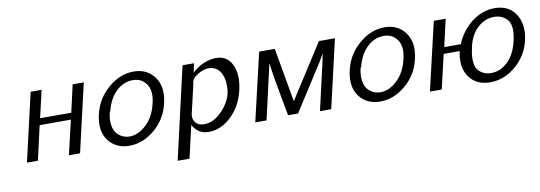

<svg xmlns="http://www.w3.org/2000/svg" viewBox="-53 -815 3682 1310"><g transform="rotate(-10 1788.5 -160.0)"><path d="M77 0 186 -472H262L218 -283H434L477 -472H554L445 0H368L423 -237H207L153 0Z M617 -237Q618 -240 619 -245Q620 -250 621 -252Q647 -351 728 -418.5Q809 -486 901 -486Q994 -486 1044.5 -416.5Q1095 -347 1069 -237Q1045 -130 963 -61Q881 8 787 8Q694 8 643 -59Q592 -126 617 -237ZM698 -246 694 -244Q682 -196 687 -156Q693 -107 725 -80.5Q757 -54 799 -54Q859 -54 915 -106.5Q971 -159 992 -251Q1012 -334 979 -381.5Q946 -429 886 -429Q820 -429 769 -379.5Q718 -330 698 -246Z M1092 166 1238 -470H1318L1304 -408Q1384 -479 1473 -479Q1547 -479 1580.5 -410.5Q1614 -342 1590 -237Q1566 -129 1493.5 -60Q1421 9 1338 9Q1293 9 1265.5 -12Q1238 -33 1226 -59L1174 166ZM1292 -351Q1292 -350 1290.5 -346Q1289 -342 1289 -340V-337V-334L1242 -132Q1235 -103 1252 -76Q1273 -48 1314 -48Q1387 -48 1451.5 -123Q1516 -198 1512 -282Q1513 -340 1486 -379.5Q1459 -419 1409 -419Q1374 -419 1336.5 -396.5Q1299 -374 1292 -351Z M1659 0 1769 -471H1877L1943 -98H1944L2183 -471H2294L2185 1H2107L2182 -326Q2186 -345 2186 -347L2194 -383Q2188 -374 2177 -355Q2166 -336 2160 -326L1957 -9H1888Q1833 -298 1824 -381L1737 0Z M2355 -237Q2356 -240 2357 -245Q2358 -250 2359 -252Q2385 -351 2466 -418.5Q2547 -486 2639 -486Q2732 -486 2782.5 -416.5Q2833 -347 2807 -237Q2783 -130 2701 -61Q2619 8 2525 8Q2432 8 2381 -59Q2330 -126 2355 -237ZM2436 -246 2432 -244Q2420 -196 2425 -156Q2431 -107 2463 -80.5Q2495 -54 2537 -54Q2597 -54 2653 -106.5Q2709 -159 2730 -251Q2750 -334 2717 -381.5Q2684 -429 2624 -429Q2558 -429 2507 -379.5Q2456 -330 2436 -246Z M2869 0 2979 -471H3061L3018 -282H3133Q3167 -368 3240.5 -426Q3314 -484 3402 -484Q3500 -484 3546.5 -411Q3593 -338 3569 -233Q3546 -130 3465 -60.5Q3384 9 3287 9Q3190 9 3141.5 -59.5Q3093 -128 3117 -237H3006L2951 0ZM3203 -245V-242Q3191 -189 3194 -150Q3198 -100 3229.5 -76Q3261 -52 3303 -52Q3367 -52 3418.5 -100.5Q3470 -149 3492 -244Q3514 -345 3480 -386Q3445 -426 3388 -426Q3325 -426 3273.5 -379.5Q3222 -333 3203 -245Z"/></g></svg>

Font: Coval
Style: Light Italic
Weight: 300
Foundry: Context Ltd
Version: Version 001.000